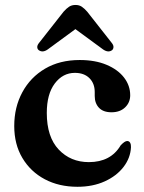

<svg xmlns="http://www.w3.org/2000/svg" viewBox="-20 -722 566 755"><path d="M492 -347.5Q492 -319 472 -299.8Q452 -280.5 418.5 -280.5Q386 -280.5 369.2 -298.2Q352.5 -316 352.5 -344.5V-360Q352.5 -394 331.5 -414.8Q310.5 -435.5 274.5 -435.5Q227 -435.5 195.5 -393.8Q164 -352 164 -278Q164 -183.5 210.8 -134Q257.5 -84.5 329.5 -84.5Q415.5 -84.5 454.5 -150.5Q470.5 -167.5 480 -167.5Q488 -167.5 491.8 -160.5Q495.5 -153.5 495 -143Q493 -101 465.8 -65.5Q438.5 -30 391.8 -8.8Q345 12.5 284.5 12.5Q212 12.5 156 -17.2Q100 -47 68 -100.8Q36 -154.5 36 -226.5Q36 -300.5 67.8 -359.2Q99.5 -418 157.2 -452Q215 -486 293.5 -486Q354.5 -486 399 -467.2Q443.5 -448.5 467.8 -417Q492 -385.5 492 -347.5ZM167.5 -527.5Q147.5 -513.5 132 -525Q126.5 -529.5 126.5 -537.2Q126.5 -545 134.5 -554.5L230 -676Q241 -688.5 251.5 -695.5Q262 -702.5 277 -702.5Q291.5 -702.5 301.8 -695.5Q312 -688.5 323 -676L418.5 -554.5Q426.5 -545 426.2 -537.2Q426 -529.5 421 -525Q406 -513.5 385.5 -527.5L276.5 -607.5Z"/></svg>

Font: Fraunces 9pt SemiBold
Style: Regular
Weight: 600
Version: Version 1.000;[b76b70a41]